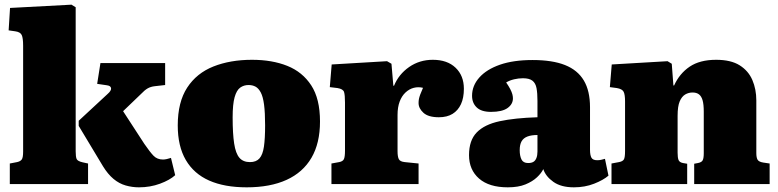

<svg xmlns="http://www.w3.org/2000/svg" viewBox="-20 -788 3332 822"><path d="M575 14Q546 14 518 6Q490 -2 466 -22Q442 -42 421 -76L317 -249V-271L441 -386Q457 -400 455.5 -410.5Q454 -421 437 -423L396 -429L410 -518H687V-424L643 -419Q625 -417 612 -409.5Q599 -402 583 -385L507 -312L598 -172Q622 -137 637.5 -121Q653 -105 678 -105Q685 -105 694 -107Q703 -109 712 -112L730 -38Q707 -17 665 -1.5Q623 14 575 14ZM22 0V-88L53 -94Q67 -97 73 -105Q79 -113 79 -139V-592Q79 -625 73 -638Q67 -651 45 -654L17 -658L23 -754L286 -768L304 -757V-140Q304 -117 308 -107.5Q312 -98 334 -93L357 -88V0Z M1036 14Q941 14 875.5 -15Q810 -44 775.5 -103Q741 -162 741 -251Q741 -351 781.5 -413Q822 -475 894 -503.5Q966 -532 1059 -532Q1145 -532 1210 -506Q1275 -480 1312.5 -422.5Q1350 -365 1350 -268Q1350 -175 1313.5 -112.5Q1277 -50 1207 -18Q1137 14 1036 14ZM1050 -94Q1077 -94 1091 -110Q1105 -126 1110 -160.5Q1115 -195 1115 -251Q1115 -306 1110.5 -340Q1106 -374 1096.5 -392Q1087 -410 1074 -417Q1061 -424 1044 -424Q1024 -424 1008.5 -413Q993 -402 984.5 -372Q976 -342 976 -285Q976 -216 982.5 -173.5Q989 -131 1005 -112.5Q1021 -94 1050 -94Z M1399 0V-88L1432 -94Q1448 -97 1452.5 -107Q1457 -117 1457 -143V-349Q1457 -381 1453 -394Q1449 -407 1425 -411L1392 -415L1400 -512L1637 -526L1656 -515L1664 -421H1667Q1687 -470 1731.5 -501Q1776 -532 1833 -532Q1895 -532 1930.5 -498Q1966 -464 1966 -408Q1966 -369 1953.5 -342Q1941 -315 1917.5 -300.5Q1894 -286 1859 -286Q1814 -286 1793 -305Q1772 -324 1772 -347Q1772 -356 1773.5 -364Q1775 -372 1779 -383Q1783 -394 1791 -412Q1771 -417 1751.5 -412Q1732 -407 1716 -392Q1700 -377 1691 -353Q1682 -329 1682 -296V-141Q1682 -117 1687.5 -106.5Q1693 -96 1713 -94L1772 -88V0Z M2154 14Q2074 14 2031 -23.5Q1988 -61 1988 -124Q1988 -187 2021 -221Q2054 -255 2119 -269Q2184 -283 2281 -286V-356Q2281 -389 2277 -410.5Q2273 -432 2259.5 -442.5Q2246 -453 2219 -453Q2200 -453 2181 -448.5Q2162 -444 2147 -435Q2158 -419 2164.5 -406.5Q2171 -394 2173.5 -384.5Q2176 -375 2176 -367Q2176 -342 2153 -325.5Q2130 -309 2082 -309Q2041 -309 2021 -328Q2001 -347 2001 -378Q2001 -421 2032 -456Q2063 -491 2120.5 -511Q2178 -531 2260 -531Q2345 -531 2399 -509.5Q2453 -488 2479.5 -443.5Q2506 -399 2506 -329V-147Q2506 -124 2512 -113Q2518 -102 2537 -102Q2546 -102 2554.5 -104Q2563 -106 2570 -108L2585 -36Q2563 -17 2523.5 -1.5Q2484 14 2437 14Q2382 14 2349 -9.5Q2316 -33 2306 -64Q2298 -47 2279 -29Q2260 -11 2229.5 1.5Q2199 14 2154 14ZM2241 -90Q2255 -90 2263.5 -95Q2272 -100 2276.5 -111.5Q2281 -123 2281 -139V-210Q2255 -210 2238 -203.5Q2221 -197 2213 -183Q2205 -169 2205 -145Q2205 -121 2212.5 -105.5Q2220 -90 2241 -90Z M2598 0V-88L2630 -94Q2646 -97 2651 -105.5Q2656 -114 2656 -141V-354Q2656 -383 2650 -395Q2644 -407 2621 -411L2591 -415L2599 -512L2838 -526L2856 -515L2863 -422H2866Q2889 -473 2932.5 -502.5Q2976 -532 3046 -532Q3109 -532 3146.5 -508.5Q3184 -485 3201 -445.5Q3218 -406 3218 -358V-133Q3218 -113 3223.5 -104Q3229 -95 3248 -92L3275 -88V0H2952V-87L2968 -90Q2984 -93 2988.5 -102Q2993 -111 2993 -132V-310Q2993 -341 2988 -358.5Q2983 -376 2972.5 -384Q2962 -392 2945 -392Q2928 -392 2913.5 -383.5Q2899 -375 2890 -354Q2881 -333 2881 -292V-134Q2881 -113 2885 -103Q2889 -93 2904 -90L2922 -87V0Z"/></svg>

Font: Literata 18pt Black
Style: Regular
Weight: 900
Designer: Latin by Veronika Burian and Jose Scaglione. Greek by Irene Vlachou. Cyrillic by Vera Evstafieva.
Foundry: TypeTogether
Version: Version 3.103;gftools[0.9.29]